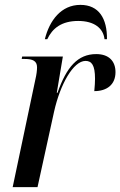

<svg xmlns="http://www.w3.org/2000/svg" viewBox="-20 -768 494 788"><path d="M164 -607H174C195 -652 233 -682 301 -682C367 -682 404 -652 409 -607H419C420 -692 386 -748 310 -748C231 -748 183 -684 164 -607ZM125 -441 32 0H134L202 -310C227 -422 281 -518 331 -518C356 -518 370 -501 370 -445C370 -431 369 -415 367 -394C418 -394 454 -420 454 -472C454 -516 428 -546 375 -546C299 -546 253 -493 216 -387H213L238 -536H71L69 -526H82C114 -526 132 -518 132 -492C132 -479 130 -462 125 -441Z"/></svg>

Font: Noto Serif Display Condensed Medium
Style: Italic
Weight: 500
Width: 3
Italic angle: -12°
Designer: Monotype Design Team
Foundry: Monotype Imaging Inc.
Version: Version 2.009